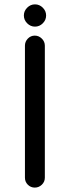

<svg xmlns="http://www.w3.org/2000/svg" viewBox="-20 -850 318 876"><path d="M88.9 -779.3Q88.9 -799.8 104 -814.9Q119.1 -830.1 139.6 -830.1Q160.2 -830.1 175.3 -814.9Q190.4 -799.8 190.4 -779.3Q190.4 -758.8 175.3 -743.7Q160.2 -728.5 139.6 -728.5Q119.1 -728.5 104 -743.7Q88.9 -758.8 88.9 -779.3ZM93.8 -39.1V-641.6Q93.8 -660.2 106.9 -673.8Q120.1 -687.5 138.7 -687.5Q157.2 -687.5 170.9 -673.8Q184.6 -660.2 184.6 -641.6V-39.1Q184.6 -20.5 170.9 -7.3Q157.2 5.9 138.7 5.9Q120.1 5.9 106.9 -7.3Q93.8 -20.5 93.8 -39.1Z"/></svg>

Font: FakePearl
Style: Regular
Weight: 400
Version: Version 1.2